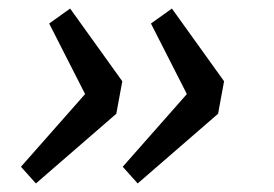

<svg xmlns="http://www.w3.org/2000/svg" viewBox="-20 -476 640 449"><path d="M64 -47 29 -86 179 -256 95 -421 144 -456 266 -286 252 -210ZM302 -47 267 -86 417 -256 333 -421 382 -456 504 -286 490 -210Z"/></svg>

Font: TypoPRO Source Code Pro
Style: Italic
Weight: 500
Italic angle: -11°
Monospace: yes
Designer: Paul D. Hunt, Teo Tuominen
Foundry: Adobe Systems Incorporated
Version: Version 1.030;PS 1.0;hotconv 1.0.84;makeotf.lib2.5.63406